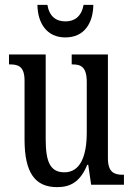

<svg xmlns="http://www.w3.org/2000/svg" viewBox="-20 -760 550 790"><path d="M249 -606C327 -606 363 -665 364 -740H324C315 -692 287 -672 249 -672C211 -672 183 -692 175 -740H134C135 -665 172 -606 249 -606ZM215 10C269 10 310 -11 339 -82H343L355 0H490V-41H486C452 -41 424 -49 424 -109V-536H275V-495H278C312 -495 337 -486 337 -422V-215C337 -117 310 -51 245 -51C185 -51 168 -97 168 -188V-536H17V-495H21C56 -495 81 -486 81 -428V-186C81 -48 125 10 215 10Z"/></svg>

Font: Noto Serif Devanagari ExtraCondensed
Style: Regular
Weight: 400
Width: 2
Designer: Universal Thirst, Indian Type Foundry and the Monotype Design Team
Foundry: Monotype Imaging Inc.
Version: Version 2.004